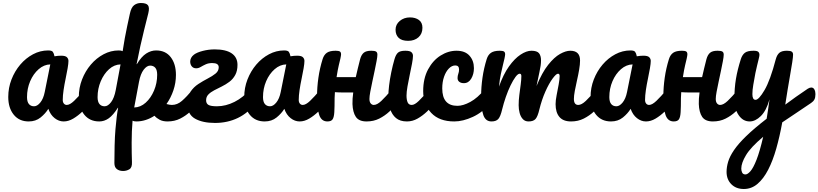

<svg xmlns="http://www.w3.org/2000/svg" viewBox="-20 -804 5452 1279"><path d="M171 5Q108 5 71.5 -40Q35 -85 35 -158Q35 -219 56.5 -274.5Q78 -330 115 -373.5Q152 -417 200 -442.5Q248 -468 301 -468Q325 -468 332 -458.5Q339 -449 343 -429Q355 -431 366 -432Q377 -433 387 -433Q416 -433 426 -422.5Q436 -412 436 -398Q436 -381 430.5 -349Q425 -317 417 -279Q409 -241 403.5 -204Q398 -167 398 -138Q398 -123 405.5 -114Q413 -105 425 -105Q445 -105 473.5 -132Q502 -159 544 -209Q552 -218 558.5 -220.5Q565 -223 571 -223Q585 -223 592 -210.5Q599 -198 599 -178Q599 -164 596 -147.5Q593 -131 580 -116Q558 -89 529 -61Q500 -33 468 -14Q436 5 404 5Q372 5 344 -17Q316 -39 302 -79Q283 -48 250.5 -21.5Q218 5 171 5ZM207 -96Q228 -96 248.5 -121Q269 -146 278 -191L315 -375Q273 -374 237.5 -343Q202 -312 181 -263Q160 -214 160 -157Q160 -126 172.5 -111Q185 -96 207 -96Z M1096 5Q1065 5 1044 -6Q1023 -17 1009 -33Q982 -15 951 -5Q920 5 888 5Q872 5 863 0Q857 71 857 146Q857 221 859 275Q861 312 842 323.5Q823 335 800 335Q775 335 758.5 322.5Q742 310 742 282Q742 228 743.5 166.5Q745 105 749 58Q757 -37 767 -86H765Q734 -37 704.5 -16Q675 5 641 5Q578 5 541.5 -40Q505 -85 505 -158Q505 -219 526.5 -274.5Q548 -330 585 -373.5Q622 -417 670 -442.5Q718 -468 771 -468Q788 -468 797 -463Q804 -511 811.5 -550.5Q819 -590 827 -628.5Q835 -667 845 -712Q854 -755 873.5 -769.5Q893 -784 918 -784Q955 -784 966 -768.5Q977 -753 968 -716Q953 -656 940 -604Q927 -552 915 -497.5Q903 -443 890 -377H892Q922 -427 954 -447.5Q986 -468 1020 -468Q1083 -468 1117.5 -423Q1152 -378 1152 -305Q1152 -252 1135 -202Q1118 -152 1089 -111Q1100 -108 1109 -106.5Q1118 -105 1125 -105Q1161 -105 1192 -132Q1223 -159 1265 -209Q1273 -218 1279.5 -220.5Q1286 -223 1292 -223Q1306 -223 1313 -210.5Q1320 -198 1320 -178Q1320 -164 1317 -147.5Q1314 -131 1301 -116Q1278 -89 1248 -61Q1218 -33 1180.5 -14Q1143 5 1096 5ZM630 -157Q630 -126 642.5 -111Q655 -96 677 -96Q699 -96 720 -123.5Q741 -151 751 -204L783 -375Q741 -374 706.5 -343Q672 -312 651 -262.5Q630 -213 630 -157ZM906 -259 874 -88Q916 -89 950.5 -120Q985 -151 1006 -200.5Q1027 -250 1027 -306Q1027 -338 1014.5 -352.5Q1002 -367 980 -367Q958 -367 937 -339.5Q916 -312 906 -259Z M1410 -475Q1485 -475 1523.5 -448.5Q1562 -422 1562 -372Q1562 -332 1547 -304.5Q1532 -277 1508 -259Q1484 -241 1457.5 -228Q1431 -215 1407 -202.5Q1383 -190 1368 -174.5Q1353 -159 1353 -136Q1353 -114 1369 -105Q1385 -96 1425 -96Q1484 -96 1542.5 -125.5Q1601 -155 1646 -209Q1657 -223 1673 -223Q1701 -223 1701 -178Q1701 -141 1682 -116Q1634 -52 1565 -18.5Q1496 15 1412 15Q1329 15 1278.5 -14Q1228 -43 1228 -114Q1228 -162 1249 -193Q1270 -224 1301.5 -244.5Q1333 -265 1364 -281Q1395 -297 1416 -314Q1437 -331 1437 -356Q1437 -384 1394 -384Q1369 -384 1350.5 -375.5Q1332 -367 1317 -358Q1302 -349 1287 -349Q1268 -349 1257.5 -362Q1247 -375 1247 -394Q1247 -406 1253 -418Q1259 -430 1272 -440Q1292 -455 1331 -465Q1370 -475 1410 -475Z M1743 5Q1680 5 1643.5 -40Q1607 -85 1607 -158Q1607 -219 1628.5 -274.5Q1650 -330 1687 -373.5Q1724 -417 1772 -442.5Q1820 -468 1873 -468Q1897 -468 1904 -458.5Q1911 -449 1915 -429Q1927 -431 1938 -432Q1949 -433 1959 -433Q1988 -433 1998 -422.5Q2008 -412 2008 -398Q2008 -381 2002.5 -349Q1997 -317 1989 -279Q1981 -241 1975.5 -204Q1970 -167 1970 -138Q1970 -123 1977.5 -114Q1985 -105 1997 -105Q2017 -105 2045.5 -132Q2074 -159 2116 -209Q2124 -218 2130.5 -220.5Q2137 -223 2143 -223Q2157 -223 2164 -210.5Q2171 -198 2171 -178Q2171 -164 2168 -147.5Q2165 -131 2152 -116Q2130 -89 2101 -61Q2072 -33 2040 -14Q2008 5 1976 5Q1944 5 1916 -17Q1888 -39 1874 -79Q1855 -48 1822.5 -21.5Q1790 5 1743 5ZM1779 -96Q1800 -96 1820.5 -121Q1841 -146 1850 -191L1887 -375Q1845 -374 1809.5 -343Q1774 -312 1753 -263Q1732 -214 1732 -157Q1732 -126 1744.5 -111Q1757 -96 1779 -96Z M2161 5Q2122 5 2107 -36.5Q2092 -78 2092 -163Q2092 -223 2101 -286Q2110 -349 2129 -410Q2138 -439 2157.5 -452.5Q2177 -466 2216 -466Q2236 -466 2244 -461Q2252 -456 2252 -442Q2252 -435 2247.5 -414Q2243 -393 2237 -370Q2234 -358 2230 -337Q2226 -316 2222 -290H2350Q2356 -318 2363.5 -348Q2371 -378 2379 -410Q2387 -439 2403 -452.5Q2419 -466 2453 -466Q2476 -466 2485 -460.5Q2494 -455 2494 -440Q2494 -426 2488.5 -397Q2483 -368 2475.5 -332Q2468 -296 2460 -259Q2452 -222 2446.5 -192Q2441 -162 2441 -145Q2441 -125 2449.5 -115Q2458 -105 2470 -105Q2492 -105 2520.5 -132Q2549 -159 2591 -209Q2599 -218 2605.5 -220.5Q2612 -223 2618 -223Q2632 -223 2639 -210.5Q2646 -198 2646 -178Q2646 -164 2643 -147.5Q2640 -131 2627 -116Q2604 -89 2574 -61Q2544 -33 2506.5 -14Q2469 5 2422 5Q2371 5 2350.5 -25.5Q2330 -56 2328 -111Q2327 -144 2333 -188Q2297 -188 2266.5 -188Q2236 -188 2211 -190Q2209 -169 2209 -151Q2209 -91 2207 -57Q2205 -23 2195.5 -9Q2186 5 2161 5Z M2699 -532Q2656 -532 2635.5 -552Q2615 -572 2615 -606Q2615 -641 2643 -664.5Q2671 -688 2711 -688Q2747 -688 2770.5 -671Q2794 -654 2794 -619Q2794 -579 2767.5 -555.5Q2741 -532 2699 -532ZM2691 5Q2645 5 2618 -17.5Q2591 -40 2579 -78.5Q2567 -117 2567 -163Q2567 -193 2572 -235Q2577 -277 2586.5 -323Q2596 -369 2608 -410Q2617 -441 2631.5 -453.5Q2646 -466 2680 -466Q2711 -466 2721 -456Q2731 -446 2731 -432Q2731 -414 2724.5 -379.5Q2718 -345 2709.5 -305.5Q2701 -266 2694.5 -228.5Q2688 -191 2688 -167Q2688 -139 2695.5 -122Q2703 -105 2723 -105Q2742 -105 2770 -132Q2798 -159 2840 -209Q2848 -218 2854.5 -220.5Q2861 -223 2867 -223Q2881 -223 2888 -210.5Q2895 -198 2895 -178Q2895 -164 2892 -147.5Q2889 -131 2876 -116Q2854 -89 2824.5 -61Q2795 -33 2761.5 -14Q2728 5 2691 5Z M3006 5Q2906 5 2852.5 -52Q2799 -109 2799 -197Q2799 -281 2831.5 -341.5Q2864 -402 2915 -434Q2966 -466 3021 -466Q3078 -466 3107.5 -433Q3137 -400 3137 -350Q3137 -310 3119 -280Q3101 -250 3070 -250Q3051 -250 3039.5 -259Q3028 -268 3028 -284Q3028 -299 3033 -312.5Q3038 -326 3038 -341Q3038 -368 3013 -368Q2990 -368 2970 -347.5Q2950 -327 2938 -292.5Q2926 -258 2926 -215Q2926 -99 3027 -99Q3065 -99 3113 -125Q3161 -151 3209 -209Q3217 -218 3223.5 -220.5Q3230 -223 3236 -223Q3250 -223 3257 -210.5Q3264 -198 3264 -178Q3264 -164 3260.5 -147.5Q3257 -131 3245 -116Q3196 -56 3130 -25.5Q3064 5 3006 5Z M3254 5Q3215 5 3200 -36.5Q3185 -78 3185 -163Q3185 -223 3194 -286Q3203 -349 3222 -410Q3231 -439 3251 -452.5Q3271 -466 3309 -466Q3329 -466 3337 -461Q3345 -456 3345 -442Q3345 -435 3340.5 -414Q3336 -393 3330 -370Q3324 -346 3316.5 -311.5Q3309 -277 3304 -227Q3333 -309 3370.5 -361.5Q3408 -414 3447.5 -440Q3487 -466 3520 -466Q3557 -466 3570.5 -449.5Q3584 -433 3584 -401Q3584 -370 3573.5 -324Q3563 -278 3554 -231Q3591 -321 3631.5 -372Q3672 -423 3710.5 -444.5Q3749 -466 3779 -466Q3844 -466 3844 -401Q3844 -375 3838 -340Q3832 -305 3823.5 -268Q3815 -231 3809 -198.5Q3803 -166 3803 -145Q3803 -105 3832 -105Q3854 -105 3882.5 -132Q3911 -159 3953 -209Q3961 -218 3967.5 -220.5Q3974 -223 3980 -223Q3994 -223 4001 -210.5Q4008 -198 4008 -178Q4008 -164 4005 -147.5Q4002 -131 3989 -116Q3967 -89 3936.5 -61Q3906 -33 3868.5 -14Q3831 5 3784 5Q3732 5 3706.5 -25Q3681 -55 3681 -110Q3681 -135 3688 -170.5Q3695 -206 3701.5 -241Q3708 -276 3708 -297Q3708 -313 3697 -313Q3685 -313 3661 -280.5Q3637 -248 3613 -194Q3589 -140 3573 -75Q3562 -28 3547.5 -11.5Q3533 5 3501 5Q3477 5 3462.5 -11Q3448 -27 3441.5 -51.5Q3435 -76 3435 -103Q3435 -136 3439.5 -171.5Q3444 -207 3448.5 -240Q3453 -273 3453 -297Q3453 -313 3442 -313Q3430 -313 3414 -291.5Q3398 -270 3381 -235Q3364 -200 3349.5 -158Q3335 -116 3325 -75Q3314 -28 3299.5 -11.5Q3285 5 3254 5Z M4050 5Q3987 5 3950.5 -40Q3914 -85 3914 -158Q3914 -219 3935.5 -274.5Q3957 -330 3994 -373.5Q4031 -417 4079 -442.5Q4127 -468 4180 -468Q4204 -468 4211 -458.5Q4218 -449 4222 -429Q4234 -431 4245 -432Q4256 -433 4266 -433Q4295 -433 4305 -422.5Q4315 -412 4315 -398Q4315 -381 4309.5 -349Q4304 -317 4296 -279Q4288 -241 4282.5 -204Q4277 -167 4277 -138Q4277 -123 4284.5 -114Q4292 -105 4304 -105Q4324 -105 4352.5 -132Q4381 -159 4423 -209Q4431 -218 4437.5 -220.5Q4444 -223 4450 -223Q4464 -223 4471 -210.5Q4478 -198 4478 -178Q4478 -164 4475 -147.5Q4472 -131 4459 -116Q4437 -89 4408 -61Q4379 -33 4347 -14Q4315 5 4283 5Q4251 5 4223 -17Q4195 -39 4181 -79Q4162 -48 4129.5 -21.5Q4097 5 4050 5ZM4086 -96Q4107 -96 4127.5 -121Q4148 -146 4157 -191L4194 -375Q4152 -374 4116.5 -343Q4081 -312 4060 -263Q4039 -214 4039 -157Q4039 -126 4051.5 -111Q4064 -96 4086 -96Z M4468 5Q4429 5 4414 -36.5Q4399 -78 4399 -163Q4399 -223 4408 -286Q4417 -349 4436 -410Q4445 -439 4464.5 -452.5Q4484 -466 4523 -466Q4543 -466 4551 -461Q4559 -456 4559 -442Q4559 -435 4554.5 -414Q4550 -393 4544 -370Q4541 -358 4537 -337Q4533 -316 4529 -290H4657Q4663 -318 4670.5 -348Q4678 -378 4686 -410Q4694 -439 4710 -452.5Q4726 -466 4760 -466Q4783 -466 4792 -460.5Q4801 -455 4801 -440Q4801 -426 4795.5 -397Q4790 -368 4782.5 -332Q4775 -296 4767 -259Q4759 -222 4753.5 -192Q4748 -162 4748 -145Q4748 -125 4756.5 -115Q4765 -105 4777 -105Q4799 -105 4827.5 -132Q4856 -159 4898 -209Q4906 -218 4912.5 -220.5Q4919 -223 4925 -223Q4939 -223 4946 -210.5Q4953 -198 4953 -178Q4953 -164 4950 -147.5Q4947 -131 4934 -116Q4911 -89 4881 -61Q4851 -33 4813.5 -14Q4776 5 4729 5Q4678 5 4657.5 -25.5Q4637 -56 4635 -111Q4634 -144 4640 -188Q4604 -188 4573.5 -188Q4543 -188 4518 -190Q4516 -169 4516 -151Q4516 -91 4514 -57Q4512 -23 4502.5 -9Q4493 5 4468 5Z M4935 455Q4883 455 4851.5 423Q4820 391 4820 341Q4820 309 4830.5 273.5Q4841 238 4869.5 196Q4898 154 4950.5 103Q5003 52 5087 -13Q5097 -73 5106 -142Q5085 -67 5048.5 -31Q5012 5 4974 5Q4929 5 4900.5 -37Q4872 -79 4872 -140Q4872 -217 4882.5 -279Q4893 -341 4915 -410Q4924 -438 4941.5 -452Q4959 -466 5000 -466Q5023 -466 5031 -459Q5039 -452 5039 -438Q5039 -431 5034 -411Q5029 -391 5023 -366Q5017 -341 5012 -317Q5004 -274 4998 -239Q4992 -204 4992 -177Q4992 -139 5013 -139Q5035 -139 5073 -204Q5111 -269 5148 -410Q5156 -439 5172 -452.5Q5188 -466 5222 -466Q5245 -466 5254 -460Q5263 -454 5263 -440Q5263 -425 5257.5 -389Q5252 -353 5243.5 -305Q5235 -257 5226.5 -205Q5218 -153 5211 -107Q5245 -132 5282.5 -159Q5320 -186 5361 -213Q5374 -221 5384 -221Q5398 -221 5405 -208Q5412 -195 5412 -177Q5412 -154 5405 -141Q5398 -128 5383 -118Q5334 -85 5285 -52Q5236 -19 5191 11Q5174 105 5151 186Q5128 267 5097 327Q5066 387 5026 421Q4986 455 4935 455ZM4918 319Q4918 334 4924 346Q4930 358 4946 358Q4960 358 4979 336.5Q4998 315 5019.5 260.5Q5041 206 5064 107Q4981 177 4949.5 229.5Q4918 282 4918 319Z"/></svg>

Font: Pacifico
Style: Regular
Weight: 400
Designer: Vernon Adams
Foundry: Vernon Adams
Version: Version 3.010; ttfautohint (v1.8.4.7-5d5b)